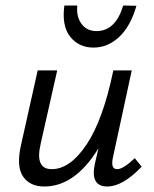

<svg xmlns="http://www.w3.org/2000/svg" viewBox="-20 -672 559 698"><path d="M320 -499Q267 -499 235.5 -538Q204 -577 214 -652H261Q257 -611 276.5 -585Q296 -559 331 -559Q400 -559 428 -652L476 -651Q455 -577 413.5 -538Q372 -499 320 -499ZM470 -97 495 -66Q426 6 370 6Q307 6 325 -77L338 -133Q253 6 141 6Q89 6 64 -30Q39 -66 56 -143L117 -416H188L128 -150Q106 -57 168 -57Q235 -57 295 -147Q355 -237 392 -416H459L390 -97Q382 -57 406 -57Q428 -57 470 -97Z"/></svg>

Font: EauTest Medium
Style: Italic
Weight: 500
Italic angle: -12°
Designer: Christian Thalmann (Catharsis Fonts)
Version: Version 0.001;PS 000.001;hotconv 1.0.88;makeotf.lib2.5.64775